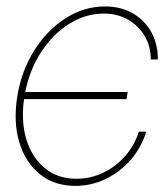

<svg xmlns="http://www.w3.org/2000/svg" viewBox="-20 -574 529 605"><path d="M217.3 11.7Q150.9 11.7 105.2 -25.4Q59.6 -62.5 40.5 -126.7Q21.5 -190.9 34.7 -271.5Q47.9 -351.6 88.1 -415.3Q128.4 -479 186.5 -516.4Q244.6 -553.7 311 -553.7Q359.9 -553.7 397.2 -532.7Q434.6 -511.7 456.1 -474.1Q477.5 -436.5 477.5 -386.7H455.1Q455.1 -428.2 435.8 -460.7Q416.5 -493.2 383.3 -512.2Q350.1 -531.2 307.1 -531.2Q250 -531.2 198.7 -499.3Q147.5 -467.3 110.6 -411.4Q73.7 -355.5 59.6 -284.2H382.3L378.9 -261.7H55.7Q45.9 -191.4 63.2 -134.5Q80.6 -77.6 121.1 -44.2Q161.6 -10.7 221.2 -10.7Q264.6 -10.7 304.2 -29.3Q343.8 -47.9 373.5 -81.3Q403.3 -114.7 417.5 -159.2H440.9Q424.8 -107.9 390.9 -69.3Q356.9 -30.8 312 -9.5Q267.1 11.7 217.3 11.7Z"/></svg>

Font: Inter Display Thin
Style: Italic
Weight: 100
Italic angle: -9.39999°
Designer: Rasmus Andersson
Foundry: rsms
Version: Version 4.000;git-a52131595